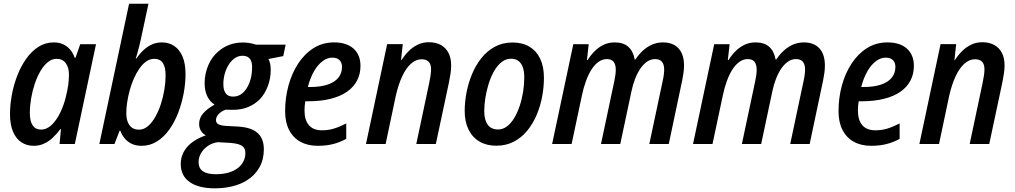

<svg xmlns="http://www.w3.org/2000/svg" viewBox="-20 -780 5500 1040"><path d="M162.1 9.8Q124.5 9.8 95.7 -9.3Q66.9 -28.3 50.5 -66.7Q34.2 -105 34.2 -162.1Q34.2 -212.4 44.2 -266.4Q54.2 -320.3 73.7 -370.8Q93.3 -421.4 122.1 -461.9Q150.9 -502.4 188.2 -526.4Q225.6 -550.3 271.5 -550.3Q300.3 -550.3 322.3 -540Q344.2 -529.8 360.1 -511.2Q376 -492.7 384.8 -466.8H388.7L414.6 -540.5H500L385.3 0H302.7L310.1 -80.6H307.1Q287.6 -54.7 265.9 -34.2Q244.1 -13.7 218.5 -2Q192.9 9.8 162.1 9.8ZM201.7 -78.1Q233.9 -78.1 260.5 -104Q287.1 -129.9 306.9 -171.1Q326.7 -212.4 337.4 -258.3Q346.2 -293.9 349.9 -322.3Q353.5 -350.6 353.5 -376.5Q353.5 -415 335.9 -438.2Q318.4 -461.4 286.6 -461.4Q261.2 -461.4 238.8 -443.1Q216.3 -424.8 198.5 -394Q180.7 -363.3 168 -325Q155.3 -286.6 148.4 -246.1Q141.6 -205.6 141.6 -168.9Q141.6 -123.5 157 -100.8Q172.4 -78.1 201.7 -78.1Z M746.6 9.8Q716.8 9.8 694.1 -0.7Q671.4 -11.2 656 -29.5Q640.6 -47.9 631.8 -71.8H627.9L600.1 0H518.1L679.2 -759.8H784.2L743.2 -568.4Q739.3 -550.8 734.4 -530.8Q729.5 -510.7 724.4 -492.7Q719.2 -474.6 715.3 -462.9H718.3Q736.3 -488.8 757.1 -508.3Q777.8 -527.8 802.5 -539.1Q827.1 -550.3 856.9 -550.3Q894.5 -550.3 923.3 -531.2Q952.1 -512.2 968.5 -474.4Q984.9 -436.5 984.9 -378.4Q984.9 -328.6 974.9 -274.7Q964.8 -220.7 945.6 -170.2Q926.3 -119.6 897.5 -78.9Q868.7 -38.1 830.8 -14.2Q793 9.8 746.6 9.8ZM733.4 -77.6Q758.8 -77.6 781 -96.4Q803.2 -115.2 821 -146.5Q838.9 -177.7 851.3 -216.1Q863.8 -254.4 870.4 -294.7Q877 -335 877 -371.1Q877 -417 861.8 -439.2Q846.7 -461.4 815.9 -461.4Q793 -461.4 772.7 -447.5Q752.4 -433.6 735.6 -409.4Q718.8 -385.3 705.3 -355Q691.9 -324.7 682.9 -291.7Q673.8 -258.8 668.9 -226.3Q664.1 -193.8 664.1 -166.5Q664.1 -125 681.6 -101.3Q699.2 -77.6 733.4 -77.6Z M1145.5 240.2Q1056.2 240.2 1007.6 206.3Q959 172.4 959 107.9Q959.5 55.7 993.7 16.1Q1027.8 -23.4 1094.7 -46.9Q1078.1 -55.7 1068.4 -71.8Q1058.6 -87.9 1058.6 -108.9Q1058.6 -140.1 1079.6 -165Q1100.6 -189.9 1142.1 -213.4Q1116.7 -229.5 1102.5 -259Q1088.4 -288.6 1088.4 -328.6Q1088.4 -379.9 1108.2 -426.5Q1127.9 -473.1 1164.6 -502.9Q1189.5 -524.9 1222.9 -537.4Q1256.3 -549.8 1294.9 -549.8Q1316.4 -549.8 1334.2 -546.4Q1352.1 -543 1366.7 -538.1H1527.3L1514.2 -476.1L1434.1 -460.4Q1440.4 -448.7 1443.6 -433.1Q1446.8 -417.5 1446.3 -399.4Q1446.3 -355.5 1430.9 -314Q1415.5 -272.5 1388.2 -243.2Q1361.3 -215.8 1324.5 -200.4Q1287.6 -185.1 1241.7 -185.1Q1228 -185.1 1218.3 -185.5Q1208.5 -186 1202.1 -186Q1175.8 -175.8 1162.8 -160.4Q1149.9 -145 1149.9 -129.4Q1149.9 -115.7 1160.6 -108.4Q1167 -104 1177.5 -101.6Q1188 -99.1 1203.1 -98.1L1273.9 -94.2Q1321.3 -90.8 1351.1 -75.9Q1380.9 -61 1395 -34.9Q1409.2 -8.8 1409.2 28.3Q1409.2 84.5 1385 127.2Q1360.8 169.9 1317.4 196.8Q1284.2 217.8 1240.5 228.8Q1196.8 239.7 1145.5 240.2ZM1150.4 163.6Q1185.5 163.6 1214.6 155.8Q1243.7 147.9 1264.2 133.3Q1285.2 118.7 1297.1 96.9Q1309.1 75.2 1309.1 49.3Q1309.1 38.6 1306.2 29.8Q1303.2 21 1295.9 14.2Q1287.1 5.9 1270.5 1Q1253.9 -3.9 1229.5 -5.9L1160.6 -9.8Q1130.9 -6.3 1106.9 9.8Q1083 25.9 1069.3 49.1Q1055.7 72.3 1055.7 97.7Q1055.7 132.3 1079.8 148.2Q1104 164.1 1150.4 163.6ZM1243.2 -256.8Q1272.9 -256.8 1294.9 -276.6Q1316.9 -296.4 1330.3 -329.8Q1343.8 -363.3 1345.2 -404.8Q1346.7 -425.3 1343.3 -440.2Q1339.8 -455.1 1331.5 -463.9Q1325.2 -470.7 1315.7 -474.4Q1306.2 -478 1293.5 -478Q1271 -478 1252.4 -465.3Q1233.9 -452.6 1220.2 -431.6Q1206.5 -410.6 1198.7 -384.8Q1190.9 -358.9 1189.9 -331.5Q1189.5 -315.4 1191.4 -302.7Q1193.4 -290 1198.7 -280.8Q1211.4 -256.8 1243.2 -256.8Z M1701.2 9.8Q1647 9.8 1607.4 -12Q1567.9 -33.7 1546.1 -75.7Q1524.4 -117.7 1524.4 -177.7Q1524.4 -249.5 1542.5 -316.2Q1560.5 -382.8 1595 -435.5Q1629.4 -488.3 1678.5 -519.3Q1727.5 -550.3 1789.6 -550.3Q1857.9 -550.3 1895.3 -516.4Q1932.6 -482.4 1932.6 -422.9Q1932.6 -379.4 1914.3 -344Q1896 -308.6 1860.1 -283.4Q1824.2 -258.3 1771.2 -244.9Q1718.3 -231.4 1648.4 -231.4H1633.8Q1631.8 -219.7 1630.6 -207.3Q1629.4 -194.8 1629.4 -182.6Q1629.4 -129.4 1653.3 -101.8Q1677.2 -74.2 1723.6 -74.2Q1758.8 -74.2 1788.3 -83.3Q1817.9 -92.3 1855.5 -111.3V-27.8Q1820.3 -8.8 1783.4 0.5Q1746.6 9.8 1701.2 9.8ZM1647.5 -308.6H1657.7Q1715.8 -308.6 1754.6 -321.8Q1793.5 -335 1813 -359.4Q1832.5 -383.8 1832.5 -417Q1832.5 -440.4 1819.3 -454.1Q1806.2 -467.8 1779.3 -467.8Q1752.4 -467.8 1726.6 -448.2Q1700.7 -428.7 1680.2 -392.8Q1659.7 -356.9 1647.5 -308.6Z M1962.4 0 2077.1 -541H2161.6L2152.3 -454.6H2154.8Q2172.4 -481.9 2194.3 -503.7Q2216.3 -525.4 2243.4 -538.3Q2270.5 -551.3 2303.2 -551.3Q2339.8 -551.3 2366.9 -536.9Q2394 -522.5 2408.9 -494.4Q2423.8 -466.3 2423.8 -424.3Q2423.8 -404.3 2420.2 -380.4Q2416.5 -356.4 2411.6 -332.5L2340.8 0H2234.9L2304.2 -327.6Q2308.6 -349.1 2311.8 -368.9Q2314.9 -388.7 2314.9 -404.3Q2314.9 -431.6 2302.2 -445.3Q2289.6 -459 2263.7 -459Q2233.4 -459 2206.5 -435.3Q2179.7 -411.6 2158.7 -366.9Q2137.7 -322.3 2123.5 -259.3L2068.8 0Z M2668 9.3Q2615.7 9.3 2577.4 -13.2Q2539.1 -35.6 2518.1 -77.9Q2497.1 -120.1 2497.1 -178.7Q2497.1 -226.6 2506.8 -278.1Q2516.6 -329.6 2536.6 -377.9Q2556.6 -426.3 2587.4 -465.1Q2618.2 -503.9 2660.4 -526.9Q2702.6 -549.8 2756.8 -549.8Q2809.6 -549.8 2847.7 -527.1Q2885.7 -504.4 2906 -461.7Q2926.3 -418.9 2926.3 -358.9Q2926.3 -308.1 2916.5 -256.1Q2906.7 -204.1 2886.5 -156.5Q2866.2 -108.9 2835.4 -71.5Q2804.7 -34.2 2762.9 -12.5Q2721.2 9.3 2668 9.3ZM2677.7 -78.6Q2703.6 -78.6 2725.8 -95.2Q2748 -111.8 2765.4 -140.6Q2782.7 -169.4 2794.9 -206.1Q2807.1 -242.7 2813.5 -282.7Q2819.8 -322.8 2819.8 -361.8Q2819.8 -390.6 2812.7 -413.1Q2805.7 -435.5 2789.8 -448.7Q2773.9 -461.9 2748 -461.9Q2719.7 -461.9 2696.5 -443.4Q2673.3 -424.8 2656 -394.3Q2638.7 -363.8 2627 -326.4Q2615.2 -289.1 2609.1 -250.2Q2603 -211.4 2603 -177.7Q2603 -129.9 2622.1 -104.2Q2641.1 -78.6 2677.7 -78.6Z M2970.7 0 3085.4 -540.5H3168.9L3159.2 -455.1H3163.1Q3180.2 -481.9 3201.7 -503.4Q3223.1 -524.9 3250 -537.6Q3276.9 -550.3 3309.1 -550.3Q3356.9 -550.3 3383.5 -526.4Q3410.2 -502.4 3418 -457.5H3421.4Q3439 -483.9 3461.4 -504.9Q3483.9 -525.9 3511.5 -538.1Q3539.1 -550.3 3570.8 -550.3Q3626 -550.3 3655.5 -517.8Q3685.1 -485.4 3685.1 -425.3Q3685.1 -407.2 3682.4 -386.7Q3679.7 -366.2 3675.3 -344.7L3602.5 0H3497.1L3568.8 -337.9Q3573.2 -356.9 3575.4 -373.5Q3577.6 -390.1 3577.6 -402.8Q3577.6 -431.2 3565.4 -445.6Q3553.2 -460 3528.3 -460Q3505.9 -460 3486.1 -446.8Q3466.3 -433.6 3449.7 -409.9Q3433.1 -386.2 3420.7 -354.5Q3408.2 -322.8 3400.4 -285.6L3339.8 0H3235.4L3307.6 -340.8Q3311.5 -359.4 3313.5 -375Q3315.4 -390.6 3315.4 -402.3Q3315.4 -430.7 3303.7 -445.3Q3292 -460 3267.1 -460Q3243.2 -460 3222.2 -445.1Q3201.2 -430.2 3184.1 -403.6Q3167 -377 3153.8 -340.6Q3140.6 -304.2 3131.8 -261.7L3076.2 0Z M3733.9 0 3848.6 -540.5H3932.1L3922.4 -455.1H3926.3Q3943.4 -481.9 3964.8 -503.4Q3986.3 -524.9 4013.2 -537.6Q4040 -550.3 4072.3 -550.3Q4120.1 -550.3 4146.7 -526.4Q4173.3 -502.4 4181.2 -457.5H4184.6Q4202.1 -483.9 4224.6 -504.9Q4247.1 -525.9 4274.7 -538.1Q4302.2 -550.3 4334 -550.3Q4389.2 -550.3 4418.7 -517.8Q4448.2 -485.4 4448.2 -425.3Q4448.2 -407.2 4445.6 -386.7Q4442.9 -366.2 4438.5 -344.7L4365.7 0H4260.3L4332 -337.9Q4336.4 -356.9 4338.6 -373.5Q4340.8 -390.1 4340.8 -402.8Q4340.8 -431.2 4328.6 -445.6Q4316.4 -460 4291.5 -460Q4269 -460 4249.3 -446.8Q4229.5 -433.6 4212.9 -409.9Q4196.3 -386.2 4183.8 -354.5Q4171.4 -322.8 4163.6 -285.6L4103 0H3998.5L4070.8 -340.8Q4074.7 -359.4 4076.7 -375Q4078.6 -390.6 4078.6 -402.3Q4078.6 -430.7 4066.9 -445.3Q4055.2 -460 4030.3 -460Q4006.3 -460 3985.4 -445.1Q3964.4 -430.2 3947.3 -403.6Q3930.2 -377 3917 -340.6Q3903.8 -304.2 3895 -261.7L3839.4 0Z M4698.7 9.8Q4644.5 9.8 4605 -12Q4565.4 -33.7 4543.7 -75.7Q4522 -117.7 4522 -177.7Q4522 -249.5 4540 -316.2Q4558.1 -382.8 4592.5 -435.5Q4627 -488.3 4676 -519.3Q4725.1 -550.3 4787.1 -550.3Q4855.5 -550.3 4892.8 -516.4Q4930.2 -482.4 4930.2 -422.9Q4930.2 -379.4 4911.9 -344Q4893.6 -308.6 4857.7 -283.4Q4821.8 -258.3 4768.8 -244.9Q4715.8 -231.4 4646 -231.4H4631.3Q4629.4 -219.7 4628.2 -207.3Q4627 -194.8 4627 -182.6Q4627 -129.4 4650.9 -101.8Q4674.8 -74.2 4721.2 -74.2Q4756.3 -74.2 4785.9 -83.3Q4815.4 -92.3 4853 -111.3V-27.8Q4817.9 -8.8 4781 0.5Q4744.1 9.8 4698.7 9.8ZM4645 -308.6H4655.3Q4713.4 -308.6 4752.2 -321.8Q4791 -335 4810.5 -359.4Q4830.1 -383.8 4830.1 -417Q4830.1 -440.4 4816.9 -454.1Q4803.7 -467.8 4776.9 -467.8Q4750 -467.8 4724.1 -448.2Q4698.2 -428.7 4677.7 -392.8Q4657.2 -356.9 4645 -308.6Z M4960 0 5074.7 -541H5159.2L5149.9 -454.6H5152.3Q5169.9 -481.9 5191.9 -503.7Q5213.9 -525.4 5241 -538.3Q5268.1 -551.3 5300.8 -551.3Q5337.4 -551.3 5364.5 -536.9Q5391.6 -522.5 5406.5 -494.4Q5421.4 -466.3 5421.4 -424.3Q5421.4 -404.3 5417.7 -380.4Q5414.1 -356.4 5409.2 -332.5L5338.4 0H5232.4L5301.8 -327.6Q5306.2 -349.1 5309.3 -368.9Q5312.5 -388.7 5312.5 -404.3Q5312.5 -431.6 5299.8 -445.3Q5287.1 -459 5261.2 -459Q5231 -459 5204.1 -435.3Q5177.2 -411.6 5156.2 -366.9Q5135.3 -322.3 5121.1 -259.3L5066.4 0Z"/></svg>

Font: Open Sans SemiCondensed SemiBold
Style: Italic
Weight: 600
Width: 4
Italic angle: -12°
Designer: Monotype Design Team
Foundry: Monotype Imaging Inc.
Version: Version 3.000